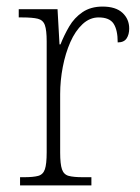

<svg xmlns="http://www.w3.org/2000/svg" viewBox="-20 -564 427 584"><path d="M41 0V-25H53Q81 -25 96 -29Q111 -33 116.5 -49Q122 -65 122 -101V-438Q122 -472 116.5 -487.5Q111 -503 95 -507Q79 -511 47 -511H37V-536H155L161 -429H164Q175 -457 190.5 -483.5Q206 -510 231 -527Q256 -544 292 -544Q332 -544 352.5 -525Q373 -506 373 -477Q373 -459 365 -447Q357 -435 338 -435Q338 -473 325.5 -492Q313 -511 280 -511Q253 -511 231 -490.5Q209 -470 194 -436Q179 -402 171 -360.5Q163 -319 163 -278V-100Q163 -65 168.5 -49Q174 -33 189 -29Q204 -25 232 -25H258V0Z"/></svg>

Font: Noto Serif Tamil SemiCondensed ExtraLight
Style: Italic
Weight: 200
Width: 4
Italic angle: -12°
Designer: Indian Type Foundry, Tom Grace, and the Monotype Design Team
Foundry: Monotype Imaging Inc.
Version: Version 2.003; ttfautohint (v1.8.4.7-5d5b)